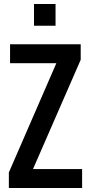

<svg xmlns="http://www.w3.org/2000/svg" viewBox="-20 -934 450 954"><path d="M149 -806H256V-914H149ZM24 0H388V-94H144L381 -637V-714H30V-620H260L24 -77Z"/></svg>

Font: Kathrein 67 Medium Condensed
Style: Regular
Weight: 500
Width: 3
Designer: Lazydogs Typefoundry, based on Open Sans by Ascender Corporation
Foundry: Lazydogs Typefoundry
Version: Version 1.003;PS 001.003;hotconv 1.0.88;makeotf.lib2.5.64775